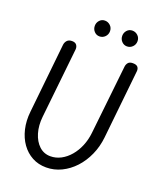

<svg xmlns="http://www.w3.org/2000/svg" viewBox="-215 -1381 1288 1525"><g transform="rotate(20 429.5 -618.0)"><path d="M361 10Q295 10 242.2 -18.5Q189.5 -47 153.2 -97.8Q117 -148.5 101 -216.5Q85 -284.5 93.5 -363.5L155 -951.5Q157.5 -973 171.5 -988.5Q185.5 -1004 213 -1004Q240.5 -1004 252 -988Q263.5 -972 261.5 -950.5L198.5 -359Q190.5 -283.5 209 -221.2Q227.5 -159 267.2 -122Q307 -85 362.5 -85Q409 -85 451 -107.2Q493 -129.5 526.5 -168.8Q560 -208 581.8 -260.2Q603.5 -312.5 610 -372.5L673.5 -957Q676 -976 688 -990Q700 -1004 727 -1004Q757 -1004 768.5 -990.2Q780 -976.5 778 -954.5L717 -373.5Q708.5 -292.5 677.2 -222.8Q646 -153 597.8 -101Q549.5 -49 488.8 -19.5Q428 10 361 10ZM635.5 -1113Q609.5 -1113 591 -1132.5Q572.5 -1152 572.5 -1180Q572.5 -1206.5 590.2 -1226.2Q608 -1246 635.5 -1246Q662 -1246 681.8 -1227.2Q701.5 -1208.5 701.5 -1180Q701.5 -1152 682.2 -1132.5Q663 -1113 635.5 -1113ZM403 -1113Q377 -1113 358.8 -1132.5Q340.5 -1152 340.5 -1180Q340.5 -1206.5 358.2 -1226.2Q376 -1246 403 -1246Q429.5 -1246 449.2 -1227.2Q469 -1208.5 469 -1180Q469 -1152 449.8 -1132.5Q430.5 -1113 403 -1113Z"/></g></svg>

Font: Edu SA Hand Medium
Style: Regular
Weight: 500
Designer: Tina and Corey Anderson, Eben Sorkin, Mirko Velimirovic
Foundry: Google for Education
Version: Version 2.000